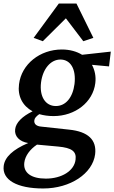

<svg xmlns="http://www.w3.org/2000/svg" viewBox="-28 -802 649 1090"><path d="M217 268C372 268 498 183 512 74C522 -8 472 -55 365 -66L208 -83C178 -85 164 -99 167 -119C168 -131 178 -142 195 -154C219 -147 246 -143 276 -143C399 -143 500 -222 513 -330C518 -369 510 -404 494 -434L591 -425L601 -509L438 -491C407 -510 368 -521 323 -521C199 -521 94 -438 80 -324C71 -256 100 -201 157 -170C99 -142 62 -106 58 -68C53 -29 82 2 132 10C45 47 -1 90 -7 140C-17 219 68 268 217 268ZM110 121C115 82 142 46 182 19L302 30C380 37 407 58 401 104C394 168 322 212 232 212C148 212 103 178 110 121ZM163 -587 215 -568 346 -698 445 -568 502 -587 406 -782H306ZM205 -334C215 -412 260 -464 315 -464C373 -464 405 -409 395 -325C385 -248 345 -200 289 -200C230 -200 195 -254 205 -334Z"/></svg>

Font: TPK Tissa Web SemiBold
Style: Italic
Weight: 600
Italic angle: -7°
Designer: Jacques Le Bailly, Suppakit Chalermlarp | Katatrad Co.,Ltd.
Foundry: Jacques Le Bailly, Cadson Demak Co.,Ltd.
Version: Version 5.000;Glyphs 3.1.2 (3151)